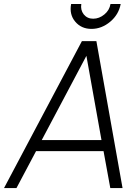

<svg xmlns="http://www.w3.org/2000/svg" viewBox="-38 -960 704 980"><path d="M325 -939.5H377Q372 -909 389.5 -886.5Q407.5 -864.5 437.5 -864.5Q468.5 -864.5 495 -886.5Q520.5 -907.5 526 -939.5H578Q568 -886 525 -849.5Q481 -812.5 429 -812.5Q377 -812.5 346 -849.5Q315 -886 325 -939.5ZM490.5 -188.5H146L46 0H-17.5L380 -750H454L587.5 0H525ZM480 -245 403 -675 175 -245Z"/></svg>

Font: Russisch Sans Light
Style: Italic
Weight: 300
Italic angle: -10°
Designer: Michael Sharanda (font) & Cristiano Sobral (main changes)
Foundry: Michael Sharanda
Version: Version 2.00;September 8, 2020;FontCreator 13.0.0.2681 64-bi